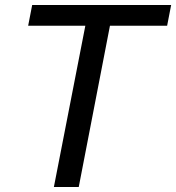

<svg xmlns="http://www.w3.org/2000/svg" viewBox="-20 -749 706 769"><path d="M195.8 0H295.4L420.4 -646H649.4L665.5 -729H108.9L92.8 -646H321.8Z"/></svg>

Font: Hack
Style: Oblique
Weight: 400
Italic angle: -12°
Monospace: yes
Designer: Christopher Simpkins
Foundry: Christopher Simpkins
Version: Version 2.010